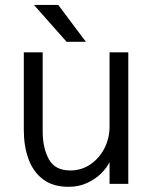

<svg xmlns="http://www.w3.org/2000/svg" viewBox="-20 -726 598 758"><path d="M251 11.5Q189 11.5 150 -18Q111 -47.5 92.5 -98.2Q74 -149 74 -212V-519.5H148.5V-207Q148.5 -142 172.8 -97.5Q197 -53 257.5 -53Q301.5 -53 336.8 -77Q372 -101 392.2 -140.5Q412.5 -180 412.5 -226V-519.5H486.5V0H412.5V-86Q402 -64 379.8 -41.8Q357.5 -19.5 324.5 -4Q291.5 11.5 251 11.5ZM319 -561H243L114 -706.5H210Z"/></svg>

Font: Acari Sans
Style: Regular
Weight: 400
Designer: Alfredo Marco Pradil and Stefan Peev (font) & Cristiano Sobral (main changes)
Foundry: Alfredo Marco Pradil and Stefan Peev (font) & Cristiano Sobral (main changes)
Version: Version 1.063; ttfautohint (v1.8.3)